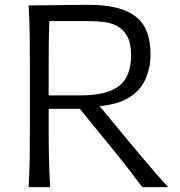

<svg xmlns="http://www.w3.org/2000/svg" viewBox="-20 -766 738 786"><path d="M97.2 -743.7Q145 -743.7 207.5 -744.9Q270 -746.1 347.2 -746.1Q472.7 -746.1 534.4 -699Q596.2 -651.9 596.2 -545.4Q596.2 -491.2 576.9 -445.1Q557.6 -398.9 512 -368.9Q466.3 -338.9 387.7 -331.5L486.3 -212.4Q514.6 -178.7 546.6 -140.1Q578.6 -101.6 610.4 -64.9Q642.1 -28.3 668.5 0H562Q526.4 -48.3 491.7 -92.5Q457 -136.7 420.9 -180.2L307.1 -320.3H179.2V-246.6Q179.2 -177.7 180.4 -120.1Q181.6 -62.5 185.5 0H97.2Q100.6 -62.5 101.6 -120.1Q102.5 -177.7 102.5 -246.6V-495.6Q102.5 -564.9 101.6 -622.8Q100.6 -680.7 97.2 -743.7ZM182.1 -679.7Q180.2 -632.3 179.7 -585.4Q179.2 -538.6 179.2 -484.4V-375.5H310.1Q416 -375.5 466.3 -413.3Q516.6 -451.2 516.6 -539.6Q516.6 -590.3 500.2 -618.7Q483.9 -647 458 -660.2Q432.1 -673.3 401.9 -676.5Q371.6 -679.7 343.8 -679.7Z"/></svg>

Font: Pinar-FD Regular
Style: FD-Regular
Weight: 400
Designer: Amin Abedi
Version: Version 3.000